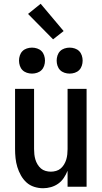

<svg xmlns="http://www.w3.org/2000/svg" viewBox="-20 -992 540 1020"><path d="M209 8Q185 8 161.5 0.5Q138 -7 120.5 -23Q103 -39 91 -60.5Q79 -82 72 -105Q65 -128 62.5 -152Q60 -176 60 -200V-520H161V-200Q161 -186 162.5 -172Q164 -158 168 -144.5Q172 -131 179.5 -118.5Q187 -106 197.5 -97Q208 -88 222 -84Q236 -80 250 -80Q264 -80 278 -84Q292 -88 302.5 -97Q313 -106 320.5 -118.5Q328 -131 332 -144.5Q336 -158 337.5 -172Q339 -186 339 -200V-520H440V0H339V-85Q331 -65 319 -47Q307 -29 289.5 -16.5Q272 -4 251 2Q230 8 209 8ZM350 -601Q336 -601 322.5 -605.5Q309 -610 299.5 -619.5Q290 -629 285.5 -642.5Q281 -656 281 -670Q281 -684 285.5 -697.5Q290 -711 299.5 -720.5Q309 -730 322.5 -734.5Q336 -739 350 -739Q364 -739 377.5 -734.5Q391 -730 400.5 -720.5Q410 -711 414.5 -697.5Q419 -684 419 -670Q419 -656 414.5 -642.5Q410 -629 400.5 -619.5Q391 -610 377.5 -605.5Q364 -601 350 -601ZM150 -601Q136 -601 122.5 -605.5Q109 -610 99.5 -619.5Q90 -629 85.5 -642.5Q81 -656 81 -670Q81 -684 85.5 -697.5Q90 -711 99.5 -720.5Q109 -730 122.5 -734.5Q136 -739 150 -739Q164 -739 177.5 -734.5Q191 -730 200.5 -720.5Q210 -711 214.5 -697.5Q219 -684 219 -670Q219 -656 214.5 -642.5Q210 -629 200.5 -619.5Q191 -610 177.5 -605.5Q164 -601 150 -601ZM262 -783 129 -918 196 -972 318 -827Z"/></svg>

Font: Iosevka Term Semibold
Style: Regular
Weight: 600
Monospace: yes
Designer: Belleve Invis
Foundry: Belleve Invis
Version: Version 31.4.0